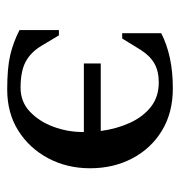

<svg xmlns="http://www.w3.org/2000/svg" viewBox="-3 -498 511 546"><g transform="rotate(90 253.0 -225.5)"><path d="M161 -208V-256H353Q347 -301 330 -338.5Q313 -376 284.5 -398.5Q256 -421 215 -421Q183 -421 161 -408.5Q139 -396 122 -369L90 -317H75V-428Q106 -444 145 -452.5Q184 -461 232 -461Q301 -461 352 -430Q403 -399 431 -345.5Q459 -292 459 -226Q459 -160 430.5 -106.5Q402 -53 352 -21.5Q302 10 235 10Q174 10 137.5 1.5Q101 -7 66 -25V-137H81L111 -87Q129 -57 156 -42.5Q183 -28 230 -28Q270 -28 298 -54.5Q326 -81 341 -121.5Q356 -162 356 -206V-208Z"/></g></svg>

Font: Spectral Medium
Style: Regular
Weight: 500
Designer: Jean-Baptiste Levee
Foundry: Production Type
Version: Version 2.001